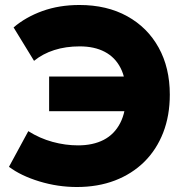

<svg xmlns="http://www.w3.org/2000/svg" viewBox="-20 -735 738 770"><path d="M288.5 15Q211.5 15 137.8 -7.5Q64 -30 16 -66L93.5 -209Q139.5 -180 190.8 -166Q242 -152 293 -152Q353 -152 396 -174.2Q439 -196.5 462.2 -241.8Q485.5 -287 485.5 -355.5Q485.5 -419.5 463.5 -462.5Q441.5 -505.5 400 -527.2Q358.5 -549 300 -549Q243.5 -549 197.5 -534.2Q151.5 -519.5 116.5 -491L34.5 -625Q83 -666.5 150.2 -690.8Q217.5 -715 298.5 -715Q408.5 -715 490 -670Q571.5 -625 616.2 -544.2Q661 -463.5 661 -355.5Q661 -271.5 634.5 -203.2Q608 -135 558.8 -86.2Q509.5 -37.5 441 -11.2Q372.5 15 288.5 15ZM177 -289V-428H535V-289Z"/></svg>

Font: Geologica Cursive ExtraBold
Style: Regular
Weight: 800
Designer: Sindre Bremnes, Frode Helland
Foundry: Monokrom Skriftforlag AS
Version: Version 1.010;gftools[0.9.28]